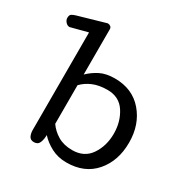

<svg xmlns="http://www.w3.org/2000/svg" viewBox="-242 -1004 1127 1171"><g transform="rotate(30 321.5 -418.5)"><path d="M549.8 -284.2Q549.8 -368.7 508.1 -432.9Q466.3 -497.1 383.8 -497.1Q324.7 -497.1 282 -479Q239.3 -460.9 210 -430.2V-158.2Q235.8 -120.6 277.6 -95.7Q319.3 -70.8 378.9 -70.8Q463.9 -70.8 506.8 -134.8Q549.8 -198.7 549.8 -284.2ZM657.7 -284.2Q657.7 -154.8 585.4 -71.3Q513.2 12.2 385.7 12.2Q325.7 12.2 278.1 -13.2Q230.5 -38.6 199.7 -73.2Q199.7 -43.5 190.2 -19.8Q180.7 3.9 152.8 3.9Q127.9 3.9 118.9 -14.6Q109.9 -33.2 109.9 -57.1V-744.1L-5.4 -713.9Q-7.3 -713.9 -7.8 -713.4Q-8.3 -712.9 -10.3 -712.9Q-25.4 -712.9 -37.4 -726.3Q-49.3 -739.7 -49.3 -754.9Q-49.3 -775.9 -38.3 -782.5Q-27.3 -789.1 -11.2 -793.9L176.8 -848.1Q177.7 -848.6 179.4 -848.9Q181.2 -849.1 183.6 -849.1Q193.8 -849.1 201.9 -842.5Q210 -835.9 210 -825.2V-505.4Q244.6 -539.1 286.1 -559.6Q327.6 -580.1 387.7 -580.1Q511.7 -580.1 584.7 -495.4Q657.7 -410.6 657.7 -284.2Z"/></g></svg>

Font: Cutive
Style: Regular
Weight: 400
Designer: Vernon Adams
Version: Version 1.002